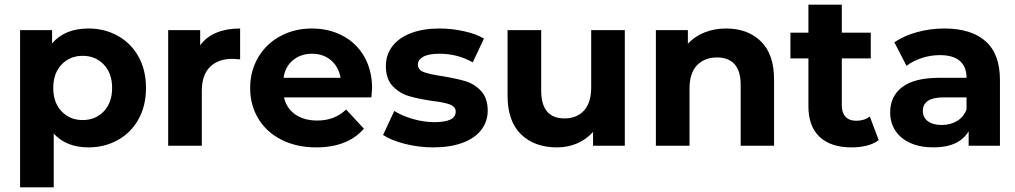

<svg xmlns="http://www.w3.org/2000/svg" viewBox="-20 -624 4344 822"><path d="M359 7Q264 7 210 -52V178H66V-495H203V-438Q257 -502 359 -502Q428 -502 484.5 -470.5Q541 -439 573 -381.5Q605 -324 605 -247.5Q605 -171 573 -113.5Q541 -56 484.5 -24.5Q428 7 359 7ZM334 -110Q389 -110 424.5 -147.5Q460 -185 460 -247.5Q460 -310 424.5 -347.5Q389 -385 334 -385Q279 -385 243.5 -347.5Q208 -310 208 -247.5Q208 -185 243.5 -147.5Q279 -110 334 -110Z M1008 -502V-370Q984 -372 975 -372Q914 -372 879 -337.5Q844 -303 844 -234V0H700V-495H837V-430Q863 -466 906.5 -484Q950 -502 1008 -502Z M1570 -207H1196Q1206 -161 1243.5 -134.5Q1281 -108 1338 -108Q1376 -108 1406 -119.5Q1436 -131 1462 -155L1538 -73Q1468 7 1334 7Q1250 7 1185.5 -25.5Q1121 -58 1086 -116Q1051 -174 1051 -247Q1051 -320 1085.5 -378.5Q1120 -437 1180.5 -469.5Q1241 -502 1315 -502Q1388 -502 1447 -471Q1506 -440 1539.5 -381.5Q1573 -323 1573 -246Q1573 -243 1570 -207ZM1194 -291H1438Q1430 -338 1397 -366Q1364 -394 1316 -394Q1268 -394 1234.5 -366.5Q1201 -339 1194 -291Z M1620 -46 1668 -149Q1701 -128 1748 -114.5Q1795 -101 1840 -101Q1931 -101 1931 -146Q1931 -167 1906.5 -176.5Q1882 -186 1830 -192Q1769 -201 1729.5 -213Q1690 -225 1661 -255.5Q1632 -286 1632 -342Q1632 -389 1659.5 -425.5Q1687 -462 1739 -482Q1791 -502 1861 -502Q1914 -502 1966 -490.5Q2018 -479 2052 -459L2004 -357Q1939 -394 1861 -394Q1815 -394 1792 -381Q1769 -368 1769 -348Q1769 -325 1794 -315.5Q1819 -306 1873 -298Q1934 -288 1972.5 -276.5Q2011 -265 2039.5 -234.5Q2068 -204 2068 -150Q2068 -104 2040.5 -68Q2013 -32 1960 -12.5Q1907 7 1835 7Q1773 7 1714 -8Q1655 -23 1620 -46Z M2655 -495V0H2519V-59Q2490 -27 2450.5 -10Q2411 7 2365 7Q2268 7 2210.5 -49Q2153 -105 2153 -215V-495H2297V-236Q2297 -117 2397 -117Q2449 -117 2480 -150.5Q2511 -184 2511 -250V-495Z M3294 -283V0H3151V-261Q3151 -320 3125 -349Q3099 -378 3050 -378Q2996 -378 2964 -344.5Q2932 -311 2932 -245V0H2788V-495H2925V-437Q2954 -468 2996 -485Q3038 -502 3089 -502Q3181 -502 3237.5 -447Q3294 -392 3294 -283Z M3742 -24Q3721 -8 3690.5 -0.5Q3660 7 3626 7Q3537 7 3489 -38Q3441 -83 3441 -170V-374H3364V-484H3441V-604H3584V-484H3708V-374H3584V-172Q3584 -141 3600 -124Q3616 -107 3646 -107Q3680 -107 3704 -125Z M4261 -282V0H4127V-62Q4086 7 3976 7Q3919 7 3877 -12Q3835 -31 3813 -65Q3791 -99 3791 -143Q3791 -212 3843 -251.5Q3895 -291 4004 -291H4118Q4118 -338 4089.5 -363Q4061 -388 4004 -388Q3964 -388 3926 -375.5Q3888 -363 3861 -342L3809 -443Q3850 -471 3906.5 -486.5Q3963 -502 4023 -502Q4138 -502 4199.5 -447.5Q4261 -393 4261 -282ZM4118 -156V-207H4019Q3931 -207 3931 -149Q3931 -121 3952.5 -105Q3974 -89 4012 -89Q4049 -89 4077.5 -106Q4106 -123 4118 -156Z"/></svg>

Font: Montserrat Ace
Style: Bold
Weight: 700
Designer: Julieta Ulanovsky
Foundry: Julieta Ulanovsky
Version: Version 1